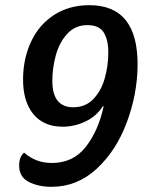

<svg xmlns="http://www.w3.org/2000/svg" viewBox="-20 -701 588 741"><path d="M54 -64Q54 -96 73 -112Q118 -72 180 -72Q262 -72 310.5 -133.5Q359 -195 380 -290L377 -291Q352 -252 309.5 -232Q267 -212 222 -212Q148 -212 108 -261.5Q68 -311 69 -398Q70 -477 100.5 -541.5Q131 -606 189 -643.5Q247 -681 325 -681Q513 -681 511 -448Q510 -338 469.5 -229Q429 -120 353.5 -50Q278 20 179 20Q127 20 90 0.5Q53 -19 54 -64ZM398 -499Q398 -547 380.5 -575.5Q363 -604 317 -604Q270 -604 239.5 -570.5Q209 -537 195.5 -488Q182 -439 182 -389Q182 -287 263 -287Q310 -287 340.5 -319Q371 -351 384.5 -399.5Q398 -448 398 -499Z"/></svg>

Font: Sansita SW
Style: Italic
Weight: 400
Italic angle: -11°
Designer: Pablo Cosgaya
Foundry: Omnibus-Type
Version: Version 1.000